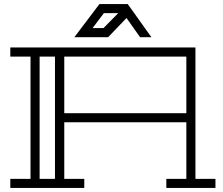

<svg xmlns="http://www.w3.org/2000/svg" viewBox="-20 -930 1103 950"><path d="M1046 -45V0H803V-45H902V-325H298V-45H397V0H31V-45H131V-650H31V-695H947V-45ZM252 -650H176V-45H252ZM902 -370V-650H298V-370ZM729 -746H673L606 -841L515 -746H348L472 -910H612ZM565 -865H494L438 -791H492Z"/></svg>

Font: Geostar
Style: Regular
Weight: 400
Designer: Joe Prince
Foundry: Joe Prince
Version: Version 1.002